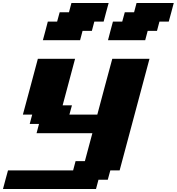

<svg xmlns="http://www.w3.org/2000/svg" viewBox="-20 -1270 1187 1290"><path d="M0 0H625L641.6 -62.5H704.1L721.2 -125H783.7L984.4 -875H734.4Q717.3 -812.5 683.8 -687.5Q650.4 -562.5 633.8 -500H446.3L463.4 -562.5H400.9L484.4 -875H234.4Q217.8 -812.5 184.3 -687.5Q150.9 -562.5 133.8 -500H196.3L179.7 -437.5H242.2L225.6 -375H600.6L550.3 -187.5H487.8L471.2 -125H33.7Q27.8 -104 16.6 -62.5Q5.4 -21 0 0ZM705.6 -1000H955.6L972.2 -1062.5H1034.7L1051.3 -1125H1113.8Q1119.6 -1146 1130.9 -1187.5Q1142.1 -1229 1147.5 -1250H897.5L880.9 -1187.5H818.4L801.3 -1125H738.8Q732.9 -1104 721.9 -1062.3Q710.9 -1020.5 705.6 -1000ZM268.1 -1000H518.1L534.7 -1062.5H597.2L613.8 -1125H676.3Q681.6 -1146 692.9 -1187.5Q704.1 -1229 710 -1250H460L443.4 -1187.5H380.9L363.8 -1125H301.3Q295.9 -1104 284.9 -1062.3Q273.9 -1020.5 268.1 -1000Z"/></svg>

Font: Faithful 32x
Style: BoldOblique
Weight: 400
Foundry: Faithful Resource Pack
Version: Version 1.0; January 27, 2023